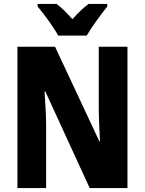

<svg xmlns="http://www.w3.org/2000/svg" viewBox="-20 -950 732 970"><path d="M274 -770H418C442 -812 492 -880 522 -917V-930H427C401 -910 376 -887 346 -853C317 -885 292 -911 266 -930H170V-917C201 -881 253 -810 274 -770ZM624 0V-714H479V-406C479 -361 482 -297 485 -236H482L258 -714H68V0H213V-311C213 -357 210 -422 205 -488H209L433 0Z"/></svg>

Font: Noto Sans Khmer Condensed ExtraBold
Style: Regular
Weight: 800
Width: 3
Designer: Danh Hong and the Monotype Design Team
Foundry: Monotype Imaging Inc.
Version: Version 2.004